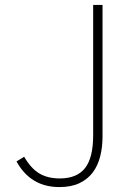

<svg xmlns="http://www.w3.org/2000/svg" viewBox="-20 -746 543 779"><path d="M221 13Q269 13 302.5 -3Q336 -19 356.5 -46.5Q377 -74 386.5 -111.5Q396 -149 396 -192V-726H358V-197Q358 -106 325 -64Q292 -22 222 -22Q174 -22 140 -42Q106 -62 78 -110L47 -91Q104 13 221 13Z"/></svg>

Font: Spoqa Han Sans Neo Thin
Style: Regular
Weight: 100
Designer: [Spoqa Han Sans Neo] Dong-huui Kim  Younghwa Kang  Yujin Lee  [Noto Sans] Ryoko NISHIZUKA  (kana & ideographs); Paul D. 
Foundry: Spoqa (http://www.spoqa-han-sans.com)
Version: Version 1.100;hotconv 1.0.109;makeotfexe 2.5.65596